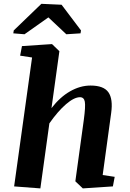

<svg xmlns="http://www.w3.org/2000/svg" viewBox="-20 -999 697 1029"><path d="M408.7 -478Q377.4 -478 334 -440.7Q290.5 -403.3 244.6 -337.9L196.3 10.7L55.7 0L151.9 -690.9L87.9 -700.7L97.7 -752L258.8 -762.7L298.3 -724.6L255.9 -419.4Q301.3 -478.5 355.5 -509.5Q409.7 -540.5 465.3 -540.5Q535.6 -540.5 561 -504.4Q586.4 -468.3 575.7 -392.6L530.3 -61L594.7 -51.3L585 0L423.8 10.7L383.8 -27.3L429.2 -356.9Q439 -429.7 434.6 -453.9Q430.2 -478 408.7 -478ZM411.6 -820.3 335.4 -815.4 239.3 -905.8 111.3 -815.4 51.3 -820.3 53.7 -835.9 201.7 -978.5 310.1 -973.6 414.1 -835.9Z"/></svg>

Font: Noticia Text
Style: Bold Italic
Weight: 700
Italic angle: -8°
Designer: JM Sole
Foundry: JM Sole
Version: Version 1.003